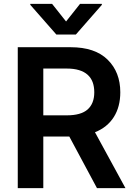

<svg xmlns="http://www.w3.org/2000/svg" viewBox="-20 -971 691 991"><path d="M344.5 -727.3Q470.2 -727.3 535.5 -663Q600.9 -598.7 600.9 -494.7Q600.9 -457.4 592.5 -425.4Q584.2 -393.5 567.6 -367.2Q551.1 -340.9 526.6 -321Q502.1 -301.1 470.2 -288.4L627.5 0H480.5L337.7 -266.3H203.5V0H71.7V-727.3ZM324.9 -375.7Q398.1 -375.7 432.4 -406.2Q466.6 -436.8 466.6 -494.7Q466.6 -523.8 458.3 -546.5Q449.9 -569.2 432.4 -585Q414.8 -600.9 388 -609Q361.2 -617.2 324.2 -617.2H203.5V-375.7ZM248.9 -951 321 -860.1 393.1 -951H505.7V-946L371.4 -792.6H271L136.4 -946V-951Z"/></svg>

Font: Inter P Semi Bold
Style: Regular
Weight: 600
Designer: Rasmus Andersson
Foundry: rsms
Version: Version 3.018;git-588b23468